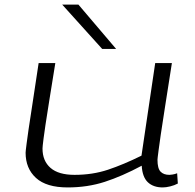

<svg xmlns="http://www.w3.org/2000/svg" viewBox="-20 -810 855 840"><path d="M276 10Q183 10 137.5 -31.5Q92 -73 92 -142Q92 -146 93 -154Q94 -162 96.5 -182.5Q99 -203 105 -244Q111 -285 122 -355.5Q133 -426 149 -534H222Q206 -435 195.5 -369.5Q185 -304 179 -264Q173 -224 170.5 -203.5Q168 -183 167 -174Q166 -165 166 -160Q166 -106 201 -75.5Q236 -45 306 -45Q385 -45 452.5 -67.5Q520 -90 599 -129L659 -534H732Q714 -418 702 -342.5Q690 -267 683.5 -222Q677 -177 674 -154Q671 -131 670 -122.5Q669 -114 669 -111Q669 -73 682.5 -59Q696 -45 721 -45Q725 -45 735 -46.5Q745 -48 755 -52L758 -7Q743 1 724.5 5.5Q706 10 692 10Q651 10 627 -12.5Q603 -35 600 -85Q514 -39 438.5 -14.5Q363 10 276 10ZM427 -596 252 -790H323L488 -596Z"/></svg>

Font: Georama ExtraExtended Light
Style: Italic
Weight: 300
Width: 8
Italic angle: -9°
Designer: Jean-Baptiste Levee
Foundry: Production Type
Version: Version 1.000